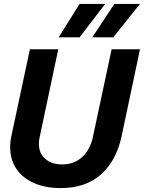

<svg xmlns="http://www.w3.org/2000/svg" viewBox="-20 -950 736 982"><path d="M32 -198Q32 -229 39 -258L133 -698H278L183 -249Q179 -233 179 -214Q179 -166 211.5 -137.5Q244 -109 298 -109Q359 -109 400 -146.5Q441 -184 455 -249L551 -698H696L601 -249Q574 -127 496 -57.5Q418 12 290 12Q213 12 154.5 -13.5Q96 -39 64 -86Q32 -133 32 -198ZM387 -930H518L387 -759H280ZM565 -930H696L559 -759H452Z"/></svg>

Font: Azeret Mono SemiBold
Style: Italic
Weight: 600
Italic angle: -12°
Designer: Martin Vácha
Foundry: Displaay
Version: Version 1.000; Glyphs 3.0.3, build 3074